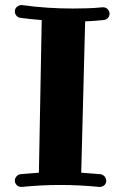

<svg xmlns="http://www.w3.org/2000/svg" viewBox="-20 -737 492 764"><path d="M416 -682.1Q416 -672.4 409.2 -665.3Q402.3 -658.2 392.1 -657.2Q374 -655.3 356 -654.1Q337.9 -652.8 318.8 -651.9L303.2 -49.8Q321.8 -48.3 341.1 -46.9Q360.4 -45.4 379.9 -43.9Q391.1 -41.5 397 -33.9Q402.8 -26.4 402.8 -16.1Q401.9 -5.4 394.3 0.7Q386.7 6.8 377 6.8H375Q335.9 2.9 297.1 1Q258.3 -1 219.2 -1Q180.7 -1 142.8 1Q105 2.9 66.9 6.8H64.9Q53.7 6.8 46.4 -0.7Q39.1 -8.3 39.1 -18.1Q39.1 -27.8 45.7 -35.2Q52.2 -42.5 62 -43.9Q80.1 -45.4 98.4 -46.9Q116.7 -48.3 134.8 -49.8L146 -657.2Q104 -660.2 61 -666Q51.3 -667.5 45.2 -674.8Q39.1 -682.1 39.1 -690.9Q39.1 -703.6 47.9 -710.2Q56.6 -716.8 64.9 -716.8H67.9Q119.6 -709.5 169.9 -706.3Q220.2 -703.1 270 -703.1Q300.3 -703.1 329.6 -704.1Q358.9 -705.1 388.2 -708H390.1Q401.4 -708 408.7 -700.2Q416 -692.4 416 -682.1Z"/></svg>

Font: Ribeye
Style: Regular
Weight: 400
Designer: Astigmatic (AOETI)
Foundry: Astigmatic (AOETI)
Version: Version 1.000